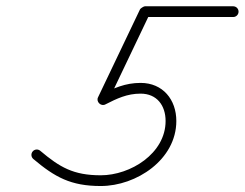

<svg xmlns="http://www.w3.org/2000/svg" viewBox="-20 -582 798 626"><path d="M740.3 -561.5C740.3 -561.5 740.3 -561.5 740.3 -561.5C644.3 -561.5 548.3 -561.5 452.3 -561.5C450.5 -561.5 446.9 -559.8 443.6 -557.7C440.3 -555.7 437.3 -553.2 436.5 -551.5C390.8 -455.9 345.2 -360.2 299.5 -264.5C296.1 -257.4 298.5 -249.8 303.5 -244.9C308.5 -240 316.2 -237.8 323.2 -241.4C361.2 -260.7 394.1 -276.7 438.4 -276.7C491.5 -276.7 519.9 -238.1 519.9 -187.5C519.9 -81.4 405.2 -10.5 308.5 -10.5C219.2 -10.5 175 -36.6 111.2 -90.4C103.8 -96.6 92.8 -95.7 86.6 -88.3C80.3 -80.9 81.3 -69.9 88.7 -63.6C88.7 -63.6 88.7 -63.6 88.7 -63.6C159 -4.3 211 24.5 308.5 24.5C424.8 24.5 554.9 -61.7 554.9 -187.5C554.9 -257.3 510.9 -311.7 438.4 -311.7C388.3 -311.7 350.5 -294.5 307.4 -272.6C300.3 -269 304.5 -259.7 311.4 -253C318.2 -246.3 327.7 -242.3 331.1 -249.5C376.7 -345.1 422.4 -440.8 468.1 -536.5C468.9 -538.1 464 -535.6 459.4 -532.7C454.8 -529.8 450.5 -526.5 452.3 -526.5C548.3 -526.5 644.3 -526.5 740.3 -526.5C750 -526.5 757.8 -534.3 757.8 -544C757.8 -553.7 750 -561.5 740.3 -561.5Z"/></svg>

Font: FRB American Cursive Guidelines
Style: Italic
Weight: 400
Italic angle: -25°
Version: Version 2.0;Modular Font Editor K font №1